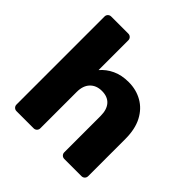

<svg xmlns="http://www.w3.org/2000/svg" viewBox="-184 -864 1018 1018"><g transform="rotate(45 325.0 -355.0)"><path d="M84 0Q73.4 0 66.1 -7.2Q58.9 -14.5 58.9 -25.1V-684.9Q58.9 -695.5 66.1 -702.8Q73.4 -710 84 -710H212.2Q222.9 -710 230.1 -702.8Q237.4 -695.5 237.4 -684.9V-461.6Q263.7 -492.9 303.2 -511.4Q342.6 -530 395.4 -530Q452.7 -530 498.2 -503.9Q543.7 -477.9 570 -427.7Q596.2 -377.5 596.2 -304.1V-25.1Q596.2 -14.5 589 -7.2Q581.7 0 571.1 0H442.3Q431.6 0 424.4 -7.2Q417.1 -14.5 417.1 -25.1V-297.9Q417.1 -344.8 394.4 -370.6Q371.6 -396.4 328.5 -396.4Q286.9 -396.4 262.1 -370.6Q237.4 -344.8 237.4 -297.9V-25.1Q237.4 -14.5 230.1 -7.2Q222.9 0 212.2 0Z"/></g></svg>

Font: Rubik Light
Style: Regular
Weight: 300
Designer: Hubert and Fischer
Foundry: Hubert and Fischer
Version: Version 2.300;gftools[0.9.30]